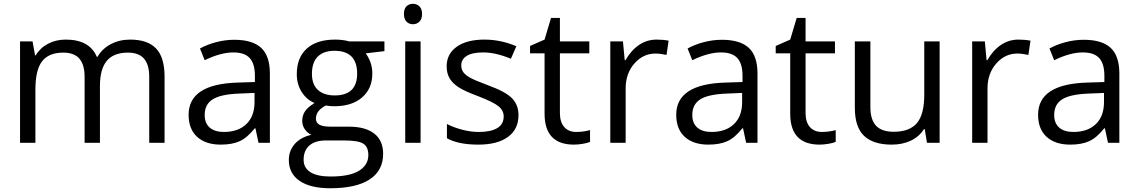

<svg xmlns="http://www.w3.org/2000/svg" viewBox="-20 -754 6013 1014"><path d="M768.1 0V-348.1Q768.1 -412.1 740.7 -444.1Q713.4 -476.1 655.8 -476.1Q580.1 -476.1 543.9 -432.6Q507.8 -389.2 507.8 -298.8V0H426.8V-348.1Q426.8 -412.1 399.4 -444.1Q372.1 -476.1 314 -476.1Q237.8 -476.1 202.4 -430.4Q167 -384.8 167 -280.8V0H85.9V-535.2H151.9L165 -461.9H168.9Q191.9 -501 233.6 -522.9Q275.4 -544.9 327.1 -544.9Q452.6 -544.9 491.2 -454.1H495.1Q519 -496.1 564.5 -520.5Q609.9 -544.9 668 -544.9Q758.8 -544.9 804 -498.3Q849.1 -451.7 849.1 -349.1V0Z M1345.2 0 1329.1 -76.2H1325.2Q1285.2 -25.9 1245.4 -8.1Q1205.6 9.8 1146 9.8Q1066.4 9.8 1021.2 -31.2Q976.1 -72.3 976.1 -147.9Q976.1 -310.1 1235.4 -317.9L1326.2 -320.8V-354Q1326.2 -417 1299.1 -447Q1272 -477.1 1212.4 -477.1Q1145.5 -477.1 1061 -436L1036.1 -498Q1075.7 -519.5 1122.8 -531.7Q1169.9 -543.9 1217.3 -543.9Q1313 -543.9 1359.1 -501.5Q1405.3 -459 1405.3 -365.2V0ZM1162.1 -57.1Q1237.8 -57.1 1281 -98.6Q1324.2 -140.1 1324.2 -214.8V-263.2L1243.2 -259.8Q1146.5 -256.3 1103.8 -229.7Q1061 -203.1 1061 -147Q1061 -103 1087.6 -80.1Q1114.3 -57.1 1162.1 -57.1Z M2010.3 -535.2V-483.9L1911.1 -472.2Q1924.8 -455.1 1935.5 -427.5Q1946.3 -399.9 1946.3 -365.2Q1946.3 -286.6 1892.6 -239.7Q1838.9 -192.9 1745.1 -192.9Q1721.2 -192.9 1700.2 -196.8Q1648.4 -169.4 1648.4 -127.9Q1648.4 -106 1666.5 -95.5Q1684.6 -85 1728.5 -85H1823.2Q1910.2 -85 1956.8 -48.3Q2003.4 -11.7 2003.4 58.1Q2003.4 147 1932.1 193.6Q1860.8 240.2 1724.1 240.2Q1619.1 240.2 1562.3 201.2Q1505.4 162.1 1505.4 90.8Q1505.4 42 1536.6 6.3Q1567.9 -29.3 1624.5 -42Q1604 -51.3 1590.1 -70.8Q1576.2 -90.3 1576.2 -116.2Q1576.2 -145.5 1591.8 -167.5Q1607.4 -189.5 1641.1 -210Q1599.6 -227.1 1573.5 -268.1Q1547.4 -309.1 1547.4 -361.8Q1547.4 -449.7 1600.1 -497.3Q1652.8 -544.9 1749.5 -544.9Q1791.5 -544.9 1825.2 -535.2ZM1583.5 89.8Q1583.5 133.3 1620.1 155.8Q1656.7 178.2 1725.1 178.2Q1827.1 178.2 1876.2 147.7Q1925.3 117.2 1925.3 64.9Q1925.3 21.5 1898.4 4.6Q1871.6 -12.2 1797.4 -12.2H1700.2Q1645 -12.2 1614.3 14.2Q1583.5 40.5 1583.5 89.8ZM1627.4 -363.8Q1627.4 -307.6 1659.2 -278.8Q1690.9 -250 1747.6 -250Q1866.2 -250 1866.2 -365.2Q1866.2 -485.8 1746.1 -485.8Q1689 -485.8 1658.2 -455.1Q1627.4 -424.3 1627.4 -363.8Z M2201.2 0H2120.1V-535.2H2201.2ZM2113.3 -680.2Q2113.3 -708 2127 -720.9Q2140.6 -733.9 2161.1 -733.9Q2180.7 -733.9 2194.8 -720.7Q2209 -707.5 2209 -680.2Q2209 -652.8 2194.8 -639.4Q2180.7 -626 2161.1 -626Q2140.6 -626 2127 -639.4Q2113.3 -652.8 2113.3 -680.2Z M2718.3 -146Q2718.3 -71.3 2662.6 -30.8Q2606.9 9.8 2506.3 9.8Q2399.9 9.8 2340.3 -23.9V-99.1Q2378.9 -79.6 2423.1 -68.4Q2467.3 -57.1 2508.3 -57.1Q2571.8 -57.1 2606 -77.4Q2640.1 -97.7 2640.1 -139.2Q2640.1 -170.4 2613 -192.6Q2585.9 -214.8 2507.3 -245.1Q2432.6 -272.9 2401.1 -293.7Q2369.6 -314.5 2354.2 -340.8Q2338.9 -367.2 2338.9 -403.8Q2338.9 -469.2 2392.1 -507.1Q2445.3 -544.9 2538.1 -544.9Q2624.5 -544.9 2707 -509.8L2678.2 -443.8Q2597.7 -477.1 2532.2 -477.1Q2474.6 -477.1 2445.3 -459Q2416 -440.9 2416 -409.2Q2416 -387.7 2427 -372.6Q2438 -357.4 2462.4 -343.8Q2486.8 -330.1 2556.2 -304.2Q2651.4 -269.5 2684.8 -234.4Q2718.3 -199.2 2718.3 -146Z M3022.9 -57.1Q3044.4 -57.1 3064.5 -60.3Q3084.5 -63.5 3096.2 -66.9V-4.9Q3083 1.5 3057.4 5.6Q3031.7 9.8 3011.2 9.8Q2856 9.8 2856 -153.8V-472.2H2779.3V-511.2L2856 -544.9L2890.1 -659.2H2937V-535.2H3092.3V-472.2H2937V-157.2Q2937 -108.9 2960 -83Q2982.9 -57.1 3022.9 -57.1Z M3447.3 -544.9Q3482.9 -544.9 3511.2 -539.1L3500 -463.9Q3466.8 -471.2 3441.4 -471.2Q3376.5 -471.2 3330.3 -418.5Q3284.2 -365.7 3284.2 -287.1V0H3203.1V-535.2H3270L3279.3 -436H3283.2Q3313 -488.3 3355 -516.6Q3397 -544.9 3447.3 -544.9Z M3920.4 0 3904.3 -76.2H3900.4Q3860.4 -25.9 3820.6 -8.1Q3780.8 9.8 3721.2 9.8Q3641.6 9.8 3596.4 -31.2Q3551.3 -72.3 3551.3 -147.9Q3551.3 -310.1 3810.5 -317.9L3901.4 -320.8V-354Q3901.4 -417 3874.3 -447Q3847.2 -477.1 3787.6 -477.1Q3720.7 -477.1 3636.2 -436L3611.3 -498Q3650.9 -519.5 3698 -531.7Q3745.1 -543.9 3792.5 -543.9Q3888.2 -543.9 3934.3 -501.5Q3980.5 -459 3980.5 -365.2V0ZM3737.3 -57.1Q3813 -57.1 3856.2 -98.6Q3899.4 -140.1 3899.4 -214.8V-263.2L3818.4 -259.8Q3721.7 -256.3 3679 -229.7Q3636.2 -203.1 3636.2 -147Q3636.2 -103 3662.8 -80.1Q3689.5 -57.1 3737.3 -57.1Z M4320.3 -57.1Q4341.8 -57.1 4361.8 -60.3Q4381.8 -63.5 4393.6 -66.9V-4.9Q4380.4 1.5 4354.7 5.6Q4329.1 9.8 4308.6 9.8Q4153.3 9.8 4153.3 -153.8V-472.2H4076.7V-511.2L4153.3 -544.9L4187.5 -659.2H4234.4V-535.2H4389.6V-472.2H4234.4V-157.2Q4234.4 -108.9 4257.3 -83Q4280.3 -57.1 4320.3 -57.1Z M4576.7 -535.2V-188Q4576.7 -122.6 4606.4 -90.3Q4636.2 -58.1 4699.7 -58.1Q4783.7 -58.1 4822.5 -104Q4861.3 -149.9 4861.3 -253.9V-535.2H4942.4V0H4875.5L4863.8 -71.8H4859.4Q4834.5 -32.2 4790.3 -11.2Q4746.1 9.8 4689.5 9.8Q4591.8 9.8 4543.2 -36.6Q4494.6 -83 4494.6 -185.1V-535.2Z M5358.4 -544.9Q5394 -544.9 5422.4 -539.1L5411.1 -463.9Q5377.9 -471.2 5352.5 -471.2Q5287.6 -471.2 5241.5 -418.5Q5195.3 -365.7 5195.3 -287.1V0H5114.3V-535.2H5181.2L5190.4 -436H5194.3Q5224.1 -488.3 5266.1 -516.6Q5308.1 -544.9 5358.4 -544.9Z M5831.5 0 5815.4 -76.2H5811.5Q5771.5 -25.9 5731.7 -8.1Q5691.9 9.8 5632.3 9.8Q5552.7 9.8 5507.6 -31.2Q5462.4 -72.3 5462.4 -147.9Q5462.4 -310.1 5721.7 -317.9L5812.5 -320.8V-354Q5812.5 -417 5785.4 -447Q5758.3 -477.1 5698.7 -477.1Q5631.8 -477.1 5547.4 -436L5522.5 -498Q5562 -519.5 5609.1 -531.7Q5656.2 -543.9 5703.6 -543.9Q5799.3 -543.9 5845.5 -501.5Q5891.6 -459 5891.6 -365.2V0ZM5648.4 -57.1Q5724.1 -57.1 5767.3 -98.6Q5810.5 -140.1 5810.5 -214.8V-263.2L5729.5 -259.8Q5632.8 -256.3 5590.1 -229.7Q5547.4 -203.1 5547.4 -147Q5547.4 -103 5574 -80.1Q5600.6 -57.1 5648.4 -57.1Z"/></svg>

Font: f0_57812 
Style: Regular
Weight: 400
Foundry: Ascender Corporation
Version: Version 1.10